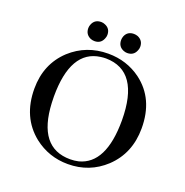

<svg xmlns="http://www.w3.org/2000/svg" viewBox="-132 -857 953 988"><g transform="rotate(20 344.0 -363.0)"><path d="M346.7 -595.7Q227.5 -595.7 141.6 -517.6Q49.8 -431.6 49.8 -296.9Q49.8 -140.6 158.2 -53.7Q239.3 9.8 343.8 9.8Q461.9 9.8 546.9 -69.3Q638.7 -156.2 638.7 -293Q638.7 -454.1 526.4 -538.1Q448.2 -595.7 346.7 -595.7ZM346.7 -17.6Q170.9 -17.6 159.2 -257.8Q158.2 -275.4 158.2 -293Q158.2 -545.9 315.4 -566.4Q330.1 -568.4 343.8 -568.4Q528.3 -566.4 529.3 -296.9Q529.3 -57.6 391.6 -22.5Q370.1 -17.6 346.7 -17.6ZM308.6 -684.6Q308.6 -718.8 278.3 -731.4Q267.6 -736.3 256.8 -736.3Q221.7 -736.3 209 -706.1Q204.1 -695.3 204.1 -684.6Q204.1 -649.4 235.4 -635.7Q246.1 -631.8 256.8 -631.8Q291 -631.8 303.7 -663.1Q308.6 -673.8 308.6 -684.6ZM488.3 -684.6Q488.3 -718.8 457 -732.4Q446.3 -736.3 435.5 -736.3Q400.4 -736.3 387.7 -705.1Q383.8 -694.3 383.8 -684.6Q383.8 -648.4 416 -635.7Q425.8 -631.8 435.5 -631.8Q470.7 -631.8 483.4 -663.1Q488.3 -672.9 488.3 -684.6Z"/></g></svg>

Font: Abhaya Libre Medium
Style: Regular
Weight: 500
Designer: Pushpananda Ekanayake, Sol Matas, Pathum Egodawatta
Foundry: Mooniak
Version: Version 1.050 ; ttfautohint (v1.6)